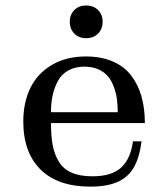

<svg xmlns="http://www.w3.org/2000/svg" viewBox="-20 -676 606 708"><path d="M297.4 -535.2Q271 -535.2 254.4 -551.8Q237.3 -568.8 237.3 -596.2Q237.3 -622.1 254.4 -639.2Q271 -655.8 297.4 -655.8Q324.7 -655.8 341.3 -639.2Q358.4 -622.1 358.4 -596.2Q358.4 -568.8 341.3 -551.8Q324.7 -535.2 297.4 -535.2ZM168 -262.2H414.1Q414.1 -289.1 410.9 -312Q407.7 -335 399.2 -357.4Q390.6 -379.9 377.2 -395.5Q363.8 -411.1 341.8 -420.7Q319.8 -430.2 291 -430.2Q256.8 -430.2 231.7 -416Q206.5 -401.9 193.4 -377.2Q180.2 -352.5 174.1 -324.2Q168 -295.9 168 -262.2ZM65.9 -228Q65.9 -297.9 92 -351.6Q118.2 -405.3 171.1 -436.5Q224.1 -467.8 296.9 -467.8Q353 -467.8 395.5 -449.5Q438 -431.2 463.6 -397.7Q489.3 -364.3 501.7 -320.3Q514.2 -276.4 514.2 -222.2H168Q168 -174.3 174.3 -140.6Q180.7 -106.9 197 -79.8Q213.4 -52.7 244.1 -39.3Q274.9 -25.9 320.8 -25.9Q392.1 -25.9 427 -58.3Q461.9 -90.8 470.2 -154.8H502Q494.1 -95.2 473.9 -59.3Q453.6 -23.4 414.6 -5.6Q375.5 12.2 313 12.2Q193.8 12.2 129.9 -50.5Q65.9 -113.3 65.9 -228Z"/></svg>

Font: New Heterodox Mono
Style: Book
Weight: 400
Designer: Hao Chi Kiang <hello@hckiang.com>, Alexey Kryukov <alexios@thessalonica.org.ru>
Version: Version 0.0.3